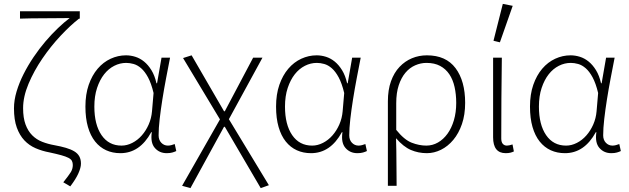

<svg xmlns="http://www.w3.org/2000/svg" viewBox="-20 -777 3238 989"><path d="M342 183 306 162Q334 127 344.5 110Q355 93 355 73Q355 61 350.5 52Q346 43 332.5 36Q319 29 295.5 22.5Q272 16 235 8Q197 1 163.5 -13.5Q130 -28 105.5 -54Q81 -80 66.5 -120Q52 -160 52 -219Q52 -261 65.5 -306Q79 -351 101.5 -395.5Q124 -440 153 -483Q182 -526 214 -563.5Q246 -601 278.5 -632Q311 -663 339 -684Q315 -684 281.5 -683.5Q248 -683 212 -683Q176 -683 142 -682.5Q108 -682 83 -681V-719H391V-681H387Q342 -646 291.5 -592Q241 -538 198 -475Q155 -412 127 -345.5Q99 -279 99 -220Q99 -170 111.5 -136Q124 -102 146 -80Q168 -58 197.5 -46.5Q227 -35 261 -29Q294 -23 319.5 -15.5Q345 -8 362.5 2.5Q380 13 388.5 28.5Q397 44 397 66Q397 86 384 115.5Q371 145 342 183Z M600 12Q560 12 527 -3Q494 -18 470 -48Q446 -78 433 -123Q420 -168 420 -228Q420 -291 437 -340Q454 -389 483 -423Q512 -457 550 -474.5Q588 -492 629 -492Q653 -492 677 -484.5Q701 -477 722 -460Q743 -443 760 -415.5Q777 -388 786 -348H789L812 -480H856Q846 -429 835.5 -374Q825 -319 816.5 -265.5Q808 -212 802.5 -164Q797 -116 797 -80Q797 -56 811 -41.5Q825 -27 845 -27Q854 -27 863 -29.5Q872 -32 880 -35L888 1Q880 5 868 8.5Q856 12 839 12Q801 12 777.5 -15Q754 -42 762 -96H759Q700 12 600 12ZM606 -27Q634 -27 661.5 -41Q689 -55 710.5 -79.5Q732 -104 746 -136Q760 -168 763 -204L771 -298Q759 -348 742.5 -378.5Q726 -409 707 -425.5Q688 -442 668 -447.5Q648 -453 630 -453Q598 -453 568.5 -438Q539 -423 516.5 -394.5Q494 -366 480 -324Q466 -282 466 -228Q466 -135 503 -81Q540 -27 606 -27Z M961 192 918 180 1113 -162 923 -478 967 -492 1134 -204H1138L1284 -480H1332L1159 -163L1365 177L1323 192L1138 -124H1134Z M1582 12Q1542 12 1509 -3Q1476 -18 1452 -48Q1428 -78 1415 -123Q1402 -168 1402 -228Q1402 -291 1419 -340Q1436 -389 1465 -423Q1494 -457 1532 -474.5Q1570 -492 1611 -492Q1635 -492 1659 -484.5Q1683 -477 1704 -460Q1725 -443 1742 -415.5Q1759 -388 1768 -348H1771L1794 -480H1838Q1828 -429 1817.5 -374Q1807 -319 1798.5 -265.5Q1790 -212 1784.5 -164Q1779 -116 1779 -80Q1779 -56 1793 -41.5Q1807 -27 1827 -27Q1836 -27 1845 -29.5Q1854 -32 1862 -35L1870 1Q1862 5 1850 8.5Q1838 12 1821 12Q1783 12 1759.5 -15Q1736 -42 1744 -96H1741Q1682 12 1582 12ZM1588 -27Q1616 -27 1643.5 -41Q1671 -55 1692.5 -79.5Q1714 -104 1728 -136Q1742 -168 1745 -204L1753 -298Q1741 -348 1724.5 -378.5Q1708 -409 1689 -425.5Q1670 -442 1650 -447.5Q1630 -453 1612 -453Q1580 -453 1550.5 -438Q1521 -423 1498.5 -394.5Q1476 -366 1462 -324Q1448 -282 1448 -228Q1448 -135 1485 -81Q1522 -27 1588 -27Z M1978 180V-255Q1978 -314 1994 -358.5Q2010 -403 2038 -432.5Q2066 -462 2102 -477Q2138 -492 2179 -492Q2277 -492 2326.5 -426Q2376 -360 2376 -247Q2376 -186 2359.5 -138Q2343 -90 2315 -56.5Q2287 -23 2251.5 -5.5Q2216 12 2179 12Q2135 12 2096.5 -4.5Q2058 -21 2020 -65Q2021 -30 2021.5 -0.5Q2022 29 2022 57.5Q2022 86 2022.5 115.5Q2023 145 2023 180ZM2176 -27Q2208 -27 2236 -43Q2264 -59 2285 -88Q2306 -117 2318 -157.5Q2330 -198 2330 -247Q2330 -291 2321.5 -329Q2313 -367 2294.5 -394.5Q2276 -422 2247 -437.5Q2218 -453 2177 -453Q2147 -453 2118.5 -440.5Q2090 -428 2068.5 -402.5Q2047 -377 2034 -338Q2021 -299 2021 -245V-108Q2062 -57 2100.5 -42Q2139 -27 2176 -27Z M2585 12Q2520 12 2520 -70V-480H2565Q2562 -270 2562 -64Q2562 -45 2570 -36Q2578 -27 2591 -27Q2602 -27 2620 -33L2627 3Q2619 7 2609 9.5Q2599 12 2585 12ZM2522 -567 2570 -757 2621 -747 2555 -559Z M2890 12Q2850 12 2817 -3Q2784 -18 2760 -48Q2736 -78 2723 -123Q2710 -168 2710 -228Q2710 -291 2727 -340Q2744 -389 2773 -423Q2802 -457 2840 -474.5Q2878 -492 2919 -492Q2943 -492 2967 -484.5Q2991 -477 3012 -460Q3033 -443 3050 -415.5Q3067 -388 3076 -348H3079L3102 -480H3146Q3136 -429 3125.5 -374Q3115 -319 3106.5 -265.5Q3098 -212 3092.5 -164Q3087 -116 3087 -80Q3087 -56 3101 -41.5Q3115 -27 3135 -27Q3144 -27 3153 -29.5Q3162 -32 3170 -35L3178 1Q3170 5 3158 8.5Q3146 12 3129 12Q3091 12 3067.5 -15Q3044 -42 3052 -96H3049Q2990 12 2890 12ZM2896 -27Q2924 -27 2951.5 -41Q2979 -55 3000.5 -79.5Q3022 -104 3036 -136Q3050 -168 3053 -204L3061 -298Q3049 -348 3032.5 -378.5Q3016 -409 2997 -425.5Q2978 -442 2958 -447.5Q2938 -453 2920 -453Q2888 -453 2858.5 -438Q2829 -423 2806.5 -394.5Q2784 -366 2770 -324Q2756 -282 2756 -228Q2756 -135 2793 -81Q2830 -27 2896 -27Z"/></svg>

Font: CV Source Sans Light
Style: Regular
Weight: 300
Designer: Paul D. Hunt
Foundry: Adobe Systems Incorporated
Version: Version 3.001